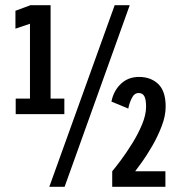

<svg xmlns="http://www.w3.org/2000/svg" viewBox="-20 -720 690 740"><path d="M40.5 -280V-340H95.5V-628.5L39.5 -609.5V-678.5L97.5 -700H175V-340H228V-280ZM170 0 422 -700H480L229 0ZM412.5 0V-60Q424.5 -74 445.8 -102.5Q467 -131 489.5 -167Q512 -203 527.5 -240.2Q543 -277.5 543 -308.5Q543 -337 536.2 -349.2Q529.5 -361.5 514.5 -361.5Q497.5 -361.5 487.8 -341.5Q478 -321.5 474.5 -301.5L409.5 -328.5Q417.5 -369.5 445.5 -396.5Q473.5 -423.5 516 -423.5Q561 -423.5 589.8 -396.2Q618.5 -369 618.5 -309Q618.5 -273.5 603.2 -233.8Q588 -194 566.8 -157.5Q545.5 -121 526.8 -94.8Q508 -68.5 501 -60H617.5V0Z"/></svg>

Font: Trispace Condensed Medium
Style: Regular
Weight: 500
Width: 3
Designer: Tyler Finck
Foundry: Etcetera Type Company
Version: Version 1.210; ttfautohint (v1.8.3)